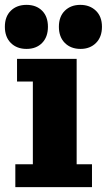

<svg xmlns="http://www.w3.org/2000/svg" viewBox="-28 -769 439 789"><path d="M35 0V-94H107V-434H42V-527H287V-94H350V0ZM303 -568Q263 -568 238.5 -592.5Q214 -617 214 -659Q214 -701 238.5 -725Q263 -749 302 -749Q341 -749 366 -725Q391 -701 391 -659Q391 -617 366.5 -592.5Q342 -568 303 -568ZM81 -568Q41 -568 16.5 -592.5Q-8 -617 -8 -659Q-8 -701 16.5 -725Q41 -749 81 -749Q121 -749 145 -725Q169 -701 169 -659Q169 -617 145 -592.5Q121 -568 81 -568Z"/></svg>

Font: Montagu Slab 24pt
Style: Bold
Weight: 700
Designer: Florian Karsten
Foundry: Florian Karsten
Version: Version 1.000